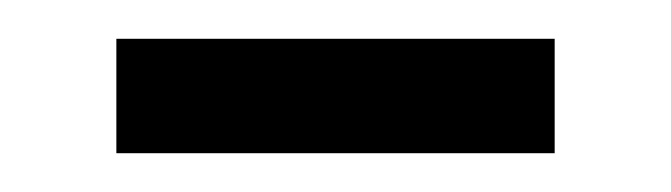

<svg xmlns="http://www.w3.org/2000/svg" viewBox="-20 -846 346 99"><path d="M40 -826H266V-767H40Z"/></svg>

Font: Mona Sans Condensed
Style: Regular
Weight: 400
Width: 3
Designer: Deni Anggara
Foundry: GitHub
Version: Version 2.000